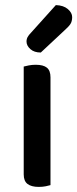

<svg xmlns="http://www.w3.org/2000/svg" viewBox="-20 -725 303 753"><path d="M178 1Q172 3 159.5 5.5Q147 8 132 8Q103 8 88 -3.5Q73 -15 73 -41V-464Q80 -466 93 -468.5Q106 -471 120 -471Q150 -471 164 -459.5Q178 -448 178 -422ZM199 -705Q229 -704 246 -689.5Q263 -675 263 -658Q263 -641 256 -630.5Q249 -620 232 -605L140 -519Q114 -519 99 -532.5Q84 -546 84 -562Q84 -572 88.5 -580Q93 -588 101 -596Z"/></svg>

Font: Baloo 2 Latin Medium
Style: Regular
Weight: 500
Designer: Sarang Kulkarni and Ek Type
Foundry: Ek Type
Version: Version 1.001